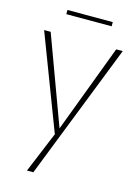

<svg xmlns="http://www.w3.org/2000/svg" viewBox="-130 -725 729 1019"><g transform="rotate(15 234.0 -215.5)"><path d="M18 -520H54L232 -37L414 -520H450L158 224H123L217 -3H215ZM110 -632V-655H359V-632Z"/></g></svg>

Font: Murecho ExtraLight
Style: Regular
Weight: 200
Designer: Neil Summerour
Foundry: Positype
Version: Version 1.010; ttfautohint (v1.8.3)